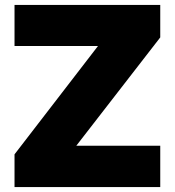

<svg xmlns="http://www.w3.org/2000/svg" viewBox="-20 -760 711 780"><path d="M39 0V-133L378 -573H39V-740H631V-608L290 -168H631V0Z"/></svg>

Font: Be Vietnam Pro Black
Style: Regular
Weight: 900
Designer: Lam Bao, Tony Le, Vietanh Nguyen
Foundry: Yellow Type Foundry
Version: Version 1.002; ttfautohint (v1.8.3)